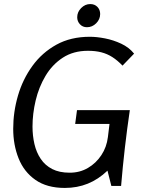

<svg xmlns="http://www.w3.org/2000/svg" viewBox="-20 -915 707 945"><path d="M422 -734Q456 -734 497 -726Q538 -718 576.5 -700Q615 -682 640 -651L583 -592Q558 -618 533 -634Q508 -650 479 -657.5Q450 -665 413 -665Q341 -665 289 -631Q237 -597 204 -541.5Q171 -486 155.5 -420.5Q140 -355 140 -292Q140 -247 149.5 -206Q159 -165 180.5 -133Q202 -101 237 -83Q272 -65 323 -65Q373 -65 413 -88.5Q453 -112 479 -151.5Q505 -191 511 -240L519 -305H350L359 -373H619Q605 -278 594.5 -186.5Q584 -95 576 0H528L509 -75Q464 -32 412 -11Q360 10 299 10Q211 10 154.5 -29.5Q98 -69 71.5 -135.5Q45 -202 45 -281Q45 -364 68.5 -444.5Q92 -525 139.5 -590.5Q187 -656 257.5 -695Q328 -734 422 -734ZM473 -846Q473 -820 453.5 -800.5Q434 -781 408 -781Q387 -781 373.5 -795.5Q360 -810 360 -830Q360 -856 379.5 -875.5Q399 -895 424 -895Q446 -895 459.5 -881Q473 -867 473 -846Z"/></svg>

Font: Rosario
Style: Italic
Weight: 400
Italic angle: -8.05°
Designer: Hector Gatti
Foundry: Omnibus Type
Version: Version 1.201